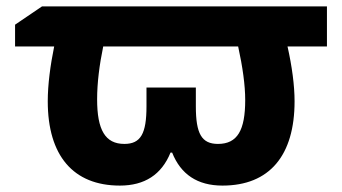

<svg xmlns="http://www.w3.org/2000/svg" viewBox="-20 -569 1067 599"><path d="M354 10C431 10 484 -24 512 -93H517C544 -25 596 10 674 10C821 10 899 -84 899 -253C899 -302 891 -362 877 -424H1000V-549H111L27 -492V-424H149C137 -365 129 -305 129 -253C129 -84 208 10 354 10ZM368 -120C308 -120 283 -164 283 -259C283 -310 290 -366 302 -424H723C737 -360 745 -303 745 -257C745 -163 721 -120 660 -120C609 -120 591 -152 591 -237V-296H437V-237C437 -152 419 -120 368 -120Z"/></svg>

Font: Kathrein 85 Heavy
Style: Regular
Weight: 900
Designer: Lazydogs Typefoundry, based on Open Sans by Ascender Corporation
Foundry: Lazydogs Typefoundry
Version: Version 1.003;PS 001.003;hotconv 1.0.88;makeotf.lib2.5.64775